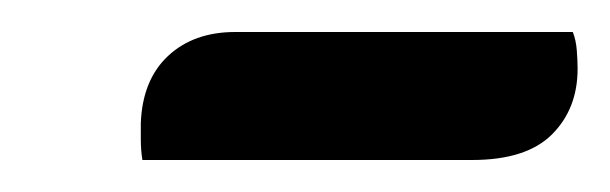

<svg xmlns="http://www.w3.org/2000/svg" viewBox="-20 -712 381 120"><path d="M69 -612Q68 -618 68 -625Q68 -632 68 -635Q69 -662 85 -677Q101 -692 127 -692H338Q340 -687 340.5 -680.5Q341 -674 341 -669Q341 -644 325 -628Q309 -612 275 -612Z"/></svg>

Font: Sansita Swashed Light
Style: Regular
Weight: 300
Designer: Pablo Cosgaya
Foundry: Omnibus-Type
Version: Version 1.003